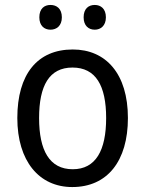

<svg xmlns="http://www.w3.org/2000/svg" viewBox="-20 -746 586 776"><path d="M139 -676C139 -642 159 -626 184 -626C209 -626 230 -642 230 -676C230 -711 209 -726 184 -726C159 -726 139 -711 139 -676ZM318 -676C318 -642 338 -626 363 -626C387 -626 408 -642 408 -676C408 -711 387 -726 363 -726C338 -726 318 -711 318 -676ZM497 -269C497 -448 408 -546 274 -546C131 -546 50 -446 50 -269C50 -95 138 10 272 10C414 10 497 -95 497 -269ZM138 -269C138 -400 179 -473 273 -473C367 -473 409 -400 409 -269C409 -138 367 -62 274 -62C180 -62 138 -138 138 -269Z"/></svg>

Font: Noto Sans Bengali UI SemiCondensed
Style: Regular
Weight: 400
Width: 4
Designer: Jelle Bosma - Monotype Design Team
Foundry: Monotype Imaging Inc.
Version: Version 2.003